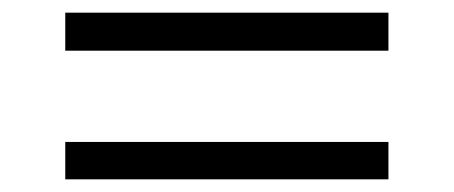

<svg xmlns="http://www.w3.org/2000/svg" viewBox="-20 -522 716 303"><path d="M83 -298H593V-239H83ZM83 -502H593V-442H83Z"/></svg>

Font: SVN-Poppins Light
Style: Regular
Weight: 300
Designer: Ninad Kale (Devanagari), Jonny Pinhorn (Latin)
Foundry: Indian Type Foundry
Version: Version 3.002 2017; ttfautohint (v1.8.3)